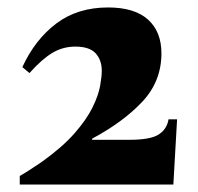

<svg xmlns="http://www.w3.org/2000/svg" viewBox="-20 -495 530 515"><path d="M432 -175H455L445 0H33V-23Q42 -28 58.5 -38.5Q75 -49 91 -60Q147 -100 179.5 -137Q212 -174 228 -206.5Q244 -239 248.5 -264.5Q253 -290 253 -305Q253 -334 236.5 -352Q220 -370 182 -370Q149 -370 121 -353.5Q93 -337 59 -299L40 -315Q74 -389 131 -432Q188 -475 270 -475Q341 -475 377 -442.5Q413 -410 413 -352Q413 -277 362 -222.5Q311 -168 227 -123V-120H327Q384 -120 406 -134.5Q428 -149 432 -175Z"/></svg>

Font: Bona Nova SC
Style: Bold
Weight: 700
Designer: Mateusz Machalski
Foundry: Capitalics
Version: Version 4.001; ttfautohint (v1.8.4.7-5d5b)